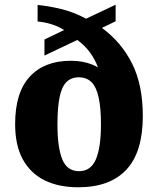

<svg xmlns="http://www.w3.org/2000/svg" viewBox="-20 -782 668 812"><path d="M311 10Q228 10 168.5 -19.5Q109 -49 76.5 -108Q44 -167 44 -257Q44 -391 106 -458Q168 -525 279 -525Q305 -525 327 -521Q349 -517 366 -510.5Q383 -504 394 -497Q384 -527 362 -558Q340 -589 307 -613L168 -547V-615L251 -655Q226 -671 196 -680Q166 -689 139 -691V-761Q184 -757 238 -744Q292 -731 344 -703L469 -762V-692L411 -664Q493 -604 538.5 -513.5Q584 -423 584 -291Q584 -139 514.5 -64.5Q445 10 311 10ZM314 -58Q364 -58 385.5 -108Q407 -158 407 -256Q407 -324 397.5 -368.5Q388 -413 367.5 -434Q347 -455 313 -455Q281 -455 261 -435Q241 -415 232 -371Q223 -327 223 -256Q223 -158 243.5 -108Q264 -58 314 -58Z"/></svg>

Font: Noto Rashi Hebrew ExtraBold
Style: Regular
Weight: 800
Version: Version 1.006